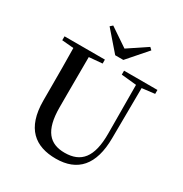

<svg xmlns="http://www.w3.org/2000/svg" viewBox="-219 -1129 1247 1310"><g transform="rotate(30 404.5 -473.5)"><path d="M293 -965 274 -948 406 -796H470L603 -948L585 -965L438 -867ZM511 -704 630 -692 632 -310C633 -122 567 -47 439 -47C322 -47 255 -114 255 -299V-397C255 -497 255 -597 256 -695L360 -704V-735H42V-704L134 -696C136 -596 136 -496 136 -397V-284C136 -64 245 18 407 18C577 18 670 -83 671 -296L674 -692L774 -704V-735H511Z"/></g></svg>

Font: Noto Serif CJK SC SemiBold
Style: Regular
Weight: 600
Designer: Ryoko NISHIZUKA 西塚涼子 (kana & ideographs); Frank Grießhammer (Latin, Greek & Cyrillic); Wenlong ZHANG 张文龙 (bopomofo); San
Foundry: Adobe
Version: Version 2.001;hotconv 1.1.0;makeotfexe 2.6.0